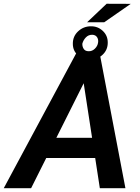

<svg xmlns="http://www.w3.org/2000/svg" viewBox="-68 -987 736 1007"><path d="M393.6 -595.7 95.2 0H-48.3L333.5 -710.9H425.3ZM455.6 0 361.8 -609.9 368.2 -710.9H454.1L589.8 0ZM491.2 -264.2 472.2 -158.2H101.6L120.1 -264.2ZM388.7 -870.1 491.2 -967.3 617.7 -966.8 478.5 -870.1ZM314 -757.3Q313.5 -796.4 341.8 -822.8Q370.1 -849.1 408.7 -849.1Q444.8 -849.6 470.9 -825.2Q497.1 -800.8 497.1 -764.2Q497.6 -725.6 470 -699.7Q442.4 -673.8 403.8 -673.8Q368.2 -673.3 341.1 -696.8Q314 -720.2 314 -757.3ZM363.8 -757.8Q363.3 -742.2 371.3 -730.2Q379.4 -718.3 397 -718.3Q415.5 -717.8 429.7 -731.7Q443.8 -745.6 446.3 -763.2Q449.2 -779.3 441.2 -791.7Q433.1 -804.2 415.5 -804.7Q395.5 -804.7 382.1 -790.5Q368.7 -776.4 363.8 -757.8Z"/></svg>

Font: Roboto SemiBold
Style: Italic
Weight: 600
Designer: Christian Robertson
Foundry: Google
Version: Version 3.009; 2024